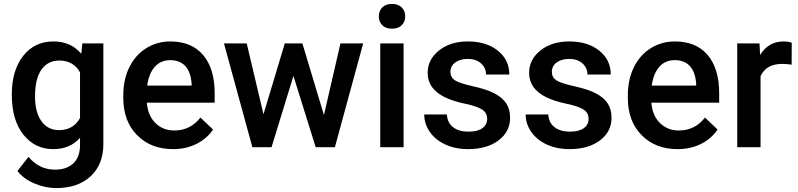

<svg xmlns="http://www.w3.org/2000/svg" viewBox="-20 -749 4062 977"><path d="M40 -268.1Q40 -391.1 97.9 -464.6Q155.8 -538.1 251.5 -538.1Q341.8 -538.1 393.6 -475.1L398.9 -528.3H505.9V-16.1Q505.9 87.9 441.2 147.9Q376.5 208 266.6 208Q208.5 208 153.1 183.8Q97.7 159.7 68.8 120.6L125 49.3Q179.7 114.3 259.8 114.3Q318.8 114.3 353 82.3Q387.2 50.3 387.2 -11.7V-47.4Q335.9 9.8 250.5 9.8Q157.7 9.8 98.9 -64Q40 -137.7 40 -268.1ZM158.2 -257.8Q158.2 -178.2 190.7 -132.6Q223.1 -86.9 280.8 -86.9Q352.5 -86.9 387.2 -148.4V-380.9Q353.5 -440.9 281.7 -440.9Q223.1 -440.9 190.7 -394.5Q158.2 -348.1 158.2 -257.8Z M860.4 9.8Q747.6 9.8 677.5 -61.3Q607.4 -132.3 607.4 -250.5V-265.1Q607.4 -344.2 637.9 -406.5Q668.5 -468.8 723.6 -503.4Q778.8 -538.1 846.7 -538.1Q954.6 -538.1 1013.4 -469.2Q1072.3 -400.4 1072.3 -274.4V-226.6H727.1Q732.4 -161.1 770.8 -123Q809.1 -85 867.2 -85Q948.7 -85 1000 -150.9L1064 -89.8Q1032.2 -42.5 979.2 -16.4Q926.3 9.8 860.4 9.8ZM846.2 -442.9Q797.4 -442.9 767.3 -408.7Q737.3 -374.5 729 -313.5H955.1V-322.3Q951.2 -381.8 923.3 -412.4Q895.5 -442.9 846.2 -442.9Z M1628.4 -163.6 1712.4 -528.3H1828.1L1684.1 0H1586.4L1473.1 -362.8L1361.8 0H1264.2L1119.6 -528.3H1235.4L1320.8 -167.5L1429.2 -528.3H1518.6Z M2033.7 0H1915V-528.3H2033.7ZM1907.7 -665.5Q1907.7 -692.9 1925 -710.9Q1942.4 -729 1974.6 -729Q2006.8 -729 2024.4 -710.9Q2042 -692.9 2042 -665.5Q2042 -638.7 2024.4 -620.8Q2006.8 -603 1974.6 -603Q1942.4 -603 1925 -620.8Q1907.7 -638.7 1907.7 -665.5Z M2459 -143.6Q2459 -175.3 2432.9 -191.9Q2406.7 -208.5 2346.2 -221.2Q2285.6 -233.9 2245.1 -253.4Q2156.2 -296.4 2156.2 -377.9Q2156.2 -446.3 2213.9 -492.2Q2271.5 -538.1 2360.4 -538.1Q2455.1 -538.1 2513.4 -491.2Q2571.8 -444.3 2571.8 -369.6H2453.1Q2453.1 -403.8 2427.7 -426.5Q2402.3 -449.2 2360.4 -449.2Q2321.3 -449.2 2296.6 -431.2Q2272 -413.1 2272 -382.8Q2272 -355.5 2294.9 -340.3Q2317.9 -325.2 2387.7 -309.8Q2457.5 -294.4 2497.3 -273.2Q2537.1 -252 2556.4 -222.2Q2575.7 -192.4 2575.7 -149.9Q2575.7 -78.6 2516.6 -34.4Q2457.5 9.8 2361.8 9.8Q2296.9 9.8 2246.1 -13.7Q2195.3 -37.1 2167 -78.1Q2138.7 -119.1 2138.7 -166.5H2253.9Q2256.3 -124.5 2285.6 -101.8Q2314.9 -79.1 2363.3 -79.1Q2410.2 -79.1 2434.6 -96.9Q2459 -114.7 2459 -143.6Z M2975.1 -143.6Q2975.1 -175.3 2949 -191.9Q2922.9 -208.5 2862.3 -221.2Q2801.8 -233.9 2761.2 -253.4Q2672.4 -296.4 2672.4 -377.9Q2672.4 -446.3 2730 -492.2Q2787.6 -538.1 2876.5 -538.1Q2971.2 -538.1 3029.5 -491.2Q3087.9 -444.3 3087.9 -369.6H2969.2Q2969.2 -403.8 2943.8 -426.5Q2918.5 -449.2 2876.5 -449.2Q2837.4 -449.2 2812.7 -431.2Q2788.1 -413.1 2788.1 -382.8Q2788.1 -355.5 2811 -340.3Q2834 -325.2 2903.8 -309.8Q2973.6 -294.4 3013.4 -273.2Q3053.2 -252 3072.5 -222.2Q3091.8 -192.4 3091.8 -149.9Q3091.8 -78.6 3032.7 -34.4Q2973.6 9.8 2877.9 9.8Q2813 9.8 2762.2 -13.7Q2711.4 -37.1 2683.1 -78.1Q2654.8 -119.1 2654.8 -166.5H2770Q2772.5 -124.5 2801.8 -101.8Q2831.1 -79.1 2879.4 -79.1Q2926.3 -79.1 2950.7 -96.9Q2975.1 -114.7 2975.1 -143.6Z M3427.7 9.8Q3314.9 9.8 3244.9 -61.3Q3174.8 -132.3 3174.8 -250.5V-265.1Q3174.8 -344.2 3205.3 -406.5Q3235.8 -468.8 3291 -503.4Q3346.2 -538.1 3414.1 -538.1Q3522 -538.1 3580.8 -469.2Q3639.6 -400.4 3639.6 -274.4V-226.6H3294.4Q3299.8 -161.1 3338.1 -123Q3376.5 -85 3434.6 -85Q3516.1 -85 3567.4 -150.9L3631.3 -89.8Q3599.6 -42.5 3546.6 -16.4Q3493.7 9.8 3427.7 9.8ZM3413.6 -442.9Q3364.7 -442.9 3334.7 -408.7Q3304.7 -374.5 3296.4 -313.5H3522.5V-322.3Q3518.6 -381.8 3490.7 -412.4Q3462.9 -442.9 3413.6 -442.9Z M4008.3 -419.9Q3984.9 -423.8 3960 -423.8Q3878.4 -423.8 3850.1 -361.3V0H3731.4V-528.3H3844.7L3847.7 -469.2Q3890.6 -538.1 3966.8 -538.1Q3992.2 -538.1 4008.8 -531.2Z"/></svg>

Font: TypoPRO Roboto
Style: Regular
Weight: 500
Designer: Google
Version: Version 2.136; 2016